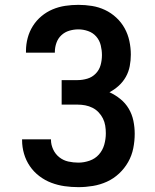

<svg xmlns="http://www.w3.org/2000/svg" viewBox="-20 -763 640 791"><path d="M303 8Q274 8 246 4Q218 0 191.5 -10Q165 -20 142 -37.5Q119 -55 103 -78.5Q87 -102 79 -129.5Q71 -157 71 -185V-189H190V-187Q190 -167 199 -147.5Q208 -128 224.5 -115Q241 -102 261.5 -97.5Q282 -93 303 -93Q326 -93 349 -101Q372 -109 387.5 -126.5Q403 -144 409.5 -167Q416 -190 416 -214Q416 -230 413.5 -245.5Q411 -261 404 -275Q397 -289 386 -300.5Q375 -312 361 -319Q347 -326 331.5 -329Q316 -332 300 -332H234V-433H300Q320 -433 340 -439Q360 -445 374.5 -460Q389 -475 394.5 -495Q400 -515 400 -536Q400 -556 395 -576.5Q390 -597 376.5 -612.5Q363 -628 343 -635Q323 -642 303 -642Q284 -642 265.5 -636.5Q247 -631 233 -618Q219 -605 212.5 -586.5Q206 -568 206 -549V-546H87V-553Q87 -580 94 -606.5Q101 -633 115.5 -656Q130 -679 151 -696.5Q172 -714 197 -724.5Q222 -735 249 -739Q276 -743 303 -743Q331 -743 359 -738.5Q387 -734 412.5 -722Q438 -710 459 -690.5Q480 -671 493.5 -646.5Q507 -622 513 -594Q519 -566 519 -538Q519 -514 514.5 -490.5Q510 -467 498.5 -446.5Q487 -426 469.5 -410Q452 -394 431 -383Q455 -372 476 -355Q497 -338 510.5 -315Q524 -292 529.5 -265.5Q535 -239 535 -212Q535 -182 529 -152Q523 -122 508 -95.5Q493 -69 470.5 -48Q448 -27 420.5 -14.5Q393 -2 363 3Q333 8 303 8Z"/></svg>

Font: Iosevka Extended
Style: Bold
Weight: 700
Width: 7
Monospace: yes
Designer: Belleve Invis
Foundry: Belleve Invis
Version: Version 32.5.0; ttfautohint (v1.8.4)